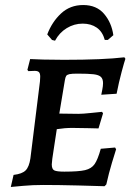

<svg xmlns="http://www.w3.org/2000/svg" viewBox="-20 -736 531 764"><path d="M236 -53Q293 -53 318.5 -59Q344 -65 356.5 -83Q369 -101 381 -144L438 -149L442 -142Q438 -130 425.5 -88.5Q413 -47 403 -2L396 5Q371 4 290 2Q209 0 152 0Q110 0 72 3.5Q34 7 23 8L34 -40Q68 -44 82 -58Q96 -72 101 -106L139 -412Q140 -420 140 -431Q140 -444 135 -449Q130 -454 118 -454L93 -453L89 -458L100 -501Q113 -500 151.5 -499Q190 -498 234 -498Q392 -498 475 -508L479 -502Q475 -491 464 -450Q453 -409 444 -363L383 -359Q384 -364 387 -379Q390 -394 390 -405Q390 -422 381.5 -430Q373 -438 352.5 -440.5Q332 -443 288 -443Q266 -443 256.5 -441Q247 -439 243.5 -434Q240 -429 238 -416L216 -284L292 -283Q309 -283 342 -286.5Q375 -290 386 -291L390 -285L372 -225Q361 -225 330.5 -226Q300 -227 267 -227Q238 -227 206 -222L195 -150Q186 -94 186 -82Q186 -63 196 -58Q206 -53 236 -53ZM199 -574 187 -577 168 -599Q187 -649 223 -682.5Q259 -716 311 -716Q364 -716 394 -681Q424 -646 431 -596L409 -577H397Q388 -610 365 -626Q342 -642 309 -642Q275 -642 245.5 -624Q216 -606 199 -574Z"/></svg>

Font: Alegreya SC Medium
Style: Italic
Weight: 500
Italic angle: -7°
Designer: Juan Pablo del Peral
Foundry: Huerta Tipografica
Version: Version 2.007; ttfautohint (v1.6)